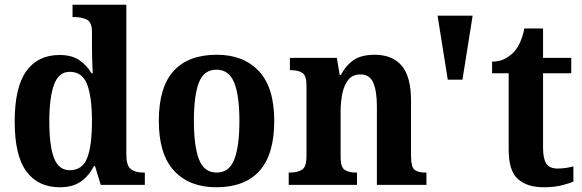

<svg xmlns="http://www.w3.org/2000/svg" viewBox="-20 -780 2457 810"><path d="M232 10Q141 10 91.5 -56.5Q42 -123 42 -267Q42 -412 91 -480Q140 -548 231 -548Q283 -548 315 -526Q347 -504 366 -471H371Q370 -494 369 -524Q368 -554 368 -582V-645Q368 -687 346 -697.5Q324 -708 293 -708H286V-760H513V-128Q513 -82 531.5 -67Q550 -52 584 -52H591V0H405L381 -79H376Q355 -38 321 -14Q287 10 232 10ZM274 -62Q328 -62 348 -114Q368 -166 368 -269Q368 -369 348 -423Q328 -477 274 -477Q228 -477 208 -423Q188 -369 188 -268Q188 -164 208 -113Q228 -62 274 -62Z M892 10Q779 10 714.5 -59.5Q650 -129 650 -270Q650 -411 712 -480Q774 -549 895 -549Q1007 -549 1072 -480Q1137 -411 1137 -270Q1137 -129 1075 -59.5Q1013 10 892 10ZM894 -52Q947 -52 968.5 -107.5Q990 -163 990 -270Q990 -377 968 -431.5Q946 -486 893 -486Q840 -486 819 -431.5Q798 -377 798 -270Q798 -163 819.5 -107.5Q841 -52 894 -52Z M1198 0V-52H1204Q1235 -52 1254 -64Q1273 -76 1273 -121V-419Q1273 -461 1255.5 -472.5Q1238 -484 1207 -484H1203V-536H1401L1413 -464H1418Q1440 -505 1472.5 -527Q1505 -549 1561 -549Q1635 -549 1674.5 -503Q1714 -457 1714 -355V-123Q1714 -76 1728.5 -64Q1743 -52 1775 -52H1779V0H1570V-331Q1570 -395 1555 -430.5Q1540 -466 1500 -466Q1468 -466 1450 -444Q1432 -422 1424.5 -386.5Q1417 -351 1417 -310V-117Q1417 -75 1434 -63.5Q1451 -52 1482 -52H1486V0Z M1869 -444 1826 -714H1974L1931 -444Z M2274 10Q2203 10 2164.5 -25Q2126 -60 2126 -148V-471H2056V-520Q2088 -520 2111.5 -533Q2135 -546 2149 -562Q2163 -577 2174 -601Q2185 -625 2192 -660H2271V-536H2390V-471H2271V-157Q2271 -111 2284.5 -90Q2298 -69 2332 -69Q2350 -69 2367 -71.5Q2384 -74 2399 -78V-14Q2384 -7 2351 1.5Q2318 10 2274 10Z"/></svg>

Font: Noto Serif Lao SemiCondensed
Style: Bold
Weight: 700
Width: 4
Designer: Monotype Design Team
Foundry: Monotype Imaging Inc.
Version: Version 2.003; ttfautohint (v1.8.4.7-5d5b)